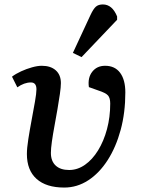

<svg xmlns="http://www.w3.org/2000/svg" viewBox="-20 -830 646 864"><path d="M269 14Q188 14 144.5 -25Q101 -64 101 -137Q101 -163 107.5 -204.5Q114 -246 122.5 -291Q131 -336 137.5 -373.5Q144 -411 144 -428Q144 -459 119 -459Q89 -459 58 -437L34 -485Q51 -498 75 -509Q99 -520 124 -527Q149 -534 168 -534Q208 -534 231 -513.5Q254 -493 254 -456Q254 -438 249.5 -407Q245 -376 238.5 -338Q232 -300 225 -262.5Q218 -225 213.5 -193Q209 -161 209 -142Q209 -105 230.5 -85Q252 -65 291 -65Q329 -65 362.5 -88.5Q396 -112 421.5 -153.5Q447 -195 461.5 -249Q476 -303 476 -364Q476 -389 466 -400.5Q456 -412 422 -423L380 -438Q374 -480 395 -507Q416 -534 453 -534Q497 -534 520.5 -502.5Q544 -471 544 -414Q544 -323 523 -245.5Q502 -168 464.5 -109.5Q427 -51 377 -18.5Q327 14 269 14ZM347 -573 308 -592 387 -762Q400 -790 411.5 -800Q423 -810 443 -810Q485 -810 507 -756V-741Z"/></svg>

Font: Literata 7pt Medium
Style: Italic
Weight: 500
Italic angle: -2°
Designer: Latin by Veronika Burian and Jose Scaglione. Greek by Irene Vlachou. Cyrillic by Vera Evstafieva
Foundry: TypeTogether
Version: Version 3.002